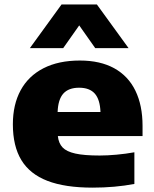

<svg xmlns="http://www.w3.org/2000/svg" viewBox="-20 -828 688 858"><path d="M617 -220H238.5Q242 -187.5 259.8 -169Q277.5 -150.5 316.8 -141.8Q356 -133 425.5 -133Q460 -133 501 -136.8Q542 -140.5 580.5 -147.5V-6Q493.5 10.5 393.5 10.5Q270.5 10.5 192 -19.8Q113.5 -50 75.5 -112.5Q37.5 -175 37.5 -272.5Q37.5 -360.5 72.2 -424.5Q107 -488.5 174.2 -523Q241.5 -557.5 337 -557.5Q428 -557.5 490.8 -522.8Q553.5 -488 585.2 -422.5Q617 -357 617 -265.5ZM237.5 -327.5H429Q427 -383 403.8 -409.5Q380.5 -436 333.5 -436Q286.5 -436 263 -409.8Q239.5 -383.5 237.5 -327.5ZM554.5 -613H405.5L334 -714.5L262.5 -613H113.5L255 -808H413Z"/></svg>

Font: Encode Sans Expanded ExtraBold
Style: Regular
Weight: 800
Width: 7
Designer: Multiple Designers
Foundry: Impallari Type
Version: Version 2.000